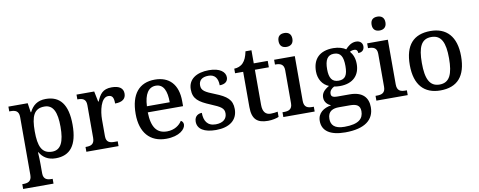

<svg xmlns="http://www.w3.org/2000/svg" viewBox="-78 -1149 4423 1774"><g transform="rotate(-10 2134.0 -262.0)"><path d="M17 237H302V192H294C254 192 215 184 215 125V40C215 13 214 -34 211 -73H215C244 -23 290 10 365 10C498 10 570 -75 570 -268C570 -461 498 -546 366 -546C288 -546 242 -508 213 -449H209L196 -536H15V-491H27C69 -491 105 -482 105 -422V122C105 183 66 192 26 192H17ZM342 -56C244 -56 215 -130 215 -268C215 -409 244 -479 342 -479C424 -479 457 -408 457 -269C457 -130 424 -56 342 -56Z M652 0H954V-45H925C882 -45 846 -53 846 -112V-268C846 -345 870 -472 940 -472C979 -472 991 -448 991 -393C1062 -393 1093 -422 1093 -469C1093 -517 1059 -546 985 -546C899 -546 872 -501 845 -438H840L820 -536H654V-491H657C701 -491 736 -482 736 -423V-117C736 -54 701 -45 656 -45H652Z M1400 10C1526 10 1584 -50 1584 -93C1584 -112 1572 -125 1561 -130C1537 -91 1489 -56 1420 -56C1326 -56 1277 -117 1274 -260H1605V-307C1605 -465 1523 -547 1390 -547C1243 -547 1161 -451 1161 -264C1161 -91 1248 10 1400 10ZM1490 -317H1276C1281 -429 1320 -490 1389 -490C1463 -490 1490 -421 1490 -317Z M1868 10C1992 10 2071 -46 2071 -151C2071 -239 2022 -277 1916 -319C1827 -354 1793 -372 1793 -421C1793 -466 1821 -496 1884 -496C1943 -496 1972 -458 1972 -391C2023 -391 2050 -415 2050 -453C2050 -503 2000 -546 1897 -546C1780 -546 1702 -495 1702 -400C1702 -310 1752 -275 1858 -231C1952 -192 1980 -174 1980 -127C1980 -77 1944 -42 1874 -42C1795 -42 1765 -95 1765 -169C1735 -169 1695 -153 1695 -98C1695 -29 1757 10 1868 10Z M2356 10C2396 10 2438 0 2457 -9V-58C2436 -54 2415 -51 2391 -51C2344 -51 2317 -81 2317 -146V-476H2448V-536H2317V-659H2261C2251 -610 2237 -577 2215 -554C2194 -531 2161 -519 2131 -519V-476H2207V-146C2207 -30 2255 10 2356 10Z M2643 -633C2678 -633 2708 -651 2708 -698C2708 -746 2678 -763 2643 -763C2606 -763 2578 -746 2578 -698C2578 -651 2606 -633 2643 -633ZM2500 0H2794V-45H2781C2737 -45 2702 -55 2702 -117V-536H2508V-491H2513C2556 -491 2592 -481 2592 -423V-113C2592 -55 2556 -45 2513 -45H2500Z M3040 239C3226 239 3312 167 3312 50C3312 -38 3263 -100 3140 -100H3026C2978 -100 2967 -113 2967 -136C2967 -164 2987 -184 3011 -196C3024 -193 3049 -191 3065 -191C3192 -191 3253 -264 3253 -365C3253 -422 3235 -459 3211 -487C3223 -494 3235 -498 3252 -498C3277 -498 3285 -481 3285 -462C3326 -462 3342 -487 3342 -516C3342 -545 3322 -570 3281 -570C3236 -570 3202 -539 3181 -515C3159 -532 3114 -547 3065 -547C2933 -547 2870 -477 2870 -362C2870 -291 2906 -233 2965 -210C2917 -182 2893 -154 2893 -113C2893 -69 2923 -43 2953 -30C2883 -19 2825 20 2825 95C2825 186 2896 239 3040 239ZM3062 -242C3000 -242 2975 -283 2975 -364C2975 -449 2999 -495 3061 -495C3125 -495 3147 -451 3147 -365C3147 -282 3126 -242 3062 -242ZM3042 187C2947 187 2916 147 2916 91C2916 16 2969 0 3021 0H3124C3186 0 3220 17 3220 72C3220 140 3178 187 3042 187Z M3516 -633C3551 -633 3581 -651 3581 -698C3581 -746 3551 -763 3516 -763C3479 -763 3451 -746 3451 -698C3451 -651 3479 -633 3516 -633ZM3373 0H3667V-45H3654C3610 -45 3575 -55 3575 -117V-536H3381V-491H3386C3429 -491 3465 -481 3465 -423V-113C3465 -55 3429 -45 3386 -45H3373Z M3973 10C4132 10 4215 -81 4215 -269C4215 -456 4124 -547 3976 -547C3816 -547 3734 -456 3734 -269C3734 -81 3824 10 3973 10ZM3975 -45C3881 -45 3847 -122 3847 -269C3847 -417 3880 -491 3974 -491C4068 -491 4102 -417 4102 -269C4102 -122 4069 -45 3975 -45Z"/></g></svg>

Font: Noto Serif Devanagari Medium
Style: Regular
Weight: 500
Designer: Universal Thirst, Indian Type Foundry and the Monotype Design Team
Foundry: Monotype Imaging Inc.
Version: Version 2.004